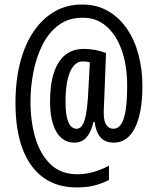

<svg xmlns="http://www.w3.org/2000/svg" viewBox="-20 -740 691 844"><path d="M606 -362Q606 -302 597.5 -255.5Q589 -209 573 -177.5Q557 -146 534 -129.5Q511 -113 481 -113Q441 -113 421 -137Q401 -161 396 -204H391Q380 -158 359.5 -135.5Q339 -113 307 -113Q256 -113 228 -160.5Q200 -208 200 -294Q200 -369 217 -420.5Q234 -472 267 -498.5Q300 -525 348 -525Q373 -525 398 -520.5Q423 -516 446 -507L438 -299Q437 -284 436.5 -268.5Q436 -253 436 -244Q436 -207 447.5 -190.5Q459 -174 479 -174Q499 -174 512.5 -194Q526 -214 532.5 -256Q539 -298 539 -364Q539 -452 515 -519.5Q491 -587 447 -625Q403 -663 343 -662Q281 -662 237 -629Q193 -596 166 -541.5Q139 -487 126.5 -422Q114 -357 114 -294Q114 -206 135.5 -133.5Q157 -61 202.5 -17.5Q248 26 320 26Q358 26 394.5 15Q431 4 459 -12V51Q428 67 394.5 75.5Q361 84 318 84Q231 84 171 41Q111 -2 79.5 -85Q48 -168 48 -287Q48 -386 69 -466.5Q90 -547 129.5 -604Q169 -661 223 -691Q277 -721 343 -720Q405 -720 454 -692Q503 -664 537 -615Q571 -566 588.5 -501Q606 -436 606 -362ZM268 -292Q268 -233 280.5 -203.5Q293 -174 317 -174Q340 -174 352 -212.5Q364 -251 368 -336L375 -466Q368 -468 360.5 -469Q353 -470 343 -470Q320 -470 303 -449.5Q286 -429 277 -389.5Q268 -350 268 -292Z"/></svg>

Font: Noto Sans Thai ExtraCondensed
Style: Regular
Weight: 400
Width: 2
Designer: Monotype Design Team
Foundry: Monotype Imaging Inc.
Version: Version 2.002